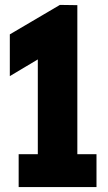

<svg xmlns="http://www.w3.org/2000/svg" viewBox="-20 -762 438 782"><path d="M295 -134H373V0H56V-134H134V-520L20 -452V-622L224 -742L295 -741Z"/></svg>

Font: Arvo
Style: Bold
Weight: 700
Designer: Anton Koovit (Cyrillic Expansion: Cyreal)
Foundry: Anton Koovit, Yassin Baggar
Version: Version 3.000